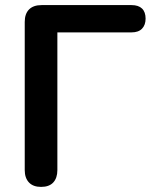

<svg xmlns="http://www.w3.org/2000/svg" viewBox="-20 -725 599 753"><path d="M141 8Q110 8 93.5 -9.5Q77 -27 77 -58V-639Q77 -671 94 -688Q111 -705 143 -705H496Q523 -705 537 -691.5Q551 -678 551 -652Q551 -627 537 -612.5Q523 -598 496 -598H205V-58Q205 -27 189 -9.5Q173 8 141 8Z"/></svg>

Font: Nunito ExtraLight
Style: Regular
Weight: 200
Designer: Vernon Adams
Foundry: Vernon Adams
Version: Version 3.602